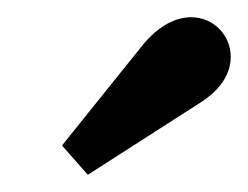

<svg xmlns="http://www.w3.org/2000/svg" viewBox="-20 -742 288 223"><path d="M82 -539 213 -623C238 -639 248 -658 248 -676C248 -701 228 -722 202 -722C185 -722 165 -713 146 -690L52 -573Z"/></svg>

Font: Caladea
Style: Bold Italic
Weight: 700
Italic angle: -9°
Designer: Carolina Giovagnoli and Andres Torresi
Foundry: Carolina Giovagnoli & Andres Torresi
Version: Version 1.001;hotconv 1.0.109;makeotfexe 2.5.65596